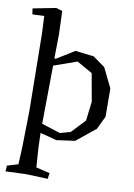

<svg xmlns="http://www.w3.org/2000/svg" viewBox="-118 -818 792 1139"><g transform="rotate(10 278.0 -248.5)"><path d="M169 -602 167 -455H176L283 -521L394 -508L467 -456L525 -337L526 -167L488 -88L373 5L262 20L163 -6L166 84L174 200L257 220L252 255L120 250L-2 255L0 220L66 200L71 95L75 -124L69 -586L64 -693L-7 -690L-12 -725L126 -752L164 -741ZM167 -412 163 -61 276 -25 339 -43 416 -125 430 -240 400 -408 306 -461Z"/></g></svg>

Font: Alike Angular
Style: Regular
Weight: 400
Designer: Sveta Sebyakina
Foundry: Cyreal (www.cyreal.org)
Version: Version 1.300; ttfautohint (v1.8.4.7-5d5b)